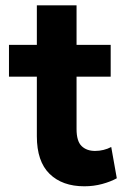

<svg xmlns="http://www.w3.org/2000/svg" viewBox="-20 -670 482 706"><path d="M290 15Q209 15 162.2 -30.8Q115.5 -76.5 115.5 -169V-650.5H261.5V-505H387V-388H261.5V-195.5Q261.5 -151 280 -133Q298.5 -115 329.5 -115Q345.5 -115 360.8 -118.8Q376 -122.5 389 -129.5L409.5 -14.5Q387 -2 355.8 6.5Q324.5 15 290 15ZM13 -388V-505H130V-388Z"/></svg>

Font: Geologica SemiBold
Style: Regular
Weight: 600
Designer: Sindre Bremnes, Frode Helland
Foundry: Monokrom Skriftforlag AS
Version: Version 1.010;gftools[0.9.28]